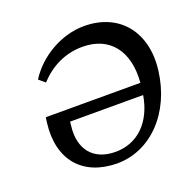

<svg xmlns="http://www.w3.org/2000/svg" viewBox="-125 -831 988 973"><g transform="rotate(-20 369.0 -345.0)"><path d="M425 -701C302 -701 178 -628 114 -526L147 -498C210 -566 289 -605 382 -605C527 -605 610 -503 596 -333H86L82 -305C58 -112 160 9 346 11C528 11 676 -141 703 -361C728 -562 615 -701 425 -701ZM192 -250 194 -270H588C565 -132 479 -47 359 -47C239 -47 176 -126 192 -250Z"/></g></svg>

Font: TPK Tissa Web
Style: Italic
Weight: 400
Italic angle: -7°
Designer: Jacques Le Bailly, Suppakit Chalermlarp | Katatrad Co.,Ltd.
Foundry: Jacques Le Bailly, Cadson Demak Co.,Ltd.
Version: Version 5.000;Glyphs 3.1.2 (3151)